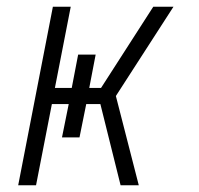

<svg xmlns="http://www.w3.org/2000/svg" viewBox="-20 -550 590 570"><path d="M34 0 137 -530H190L143 -289H193L212 -388H264L245 -289H280L435 -530H495L324 -265L392 0H338L278 -241H236L216 -142H164L184 -241H134L87 0Z"/></svg>

Font: Lode Dark
Style: Italic
Weight: 400
Italic angle: -11°
Monospace: yes
Designer: Belleve Invis
Foundry: Belleve Invis
Version: Version 29.2.0; ttfautohint (v1.8.3)